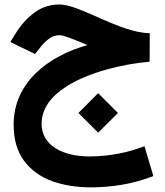

<svg xmlns="http://www.w3.org/2000/svg" viewBox="-20 -494 734 852"><path d="M644.5 -346.7C512.7 -348.1 334.5 -474.1 245.1 -474.1C201.7 -474.1 164.1 -461.9 131.3 -437C98.6 -412.1 70.8 -380.9 47.9 -343.3L25.9 -307.6L135.3 -254.4L161.1 -286.6C170.4 -298.8 182.6 -310.5 196.8 -321.8C210.9 -332.5 226.6 -337.9 244.6 -337.9C262.2 -337.9 307.1 -319.8 368.2 -293.9C194.8 -245.6 40.5 -128.4 40.5 58.6C40.5 125 56.2 178.7 86.9 219.7C117.7 260.7 158.7 290.5 210.4 309.6C262.2 328.1 319.8 337.4 382.8 337.4C475.1 337.4 572.8 322.3 660.6 287.1L621.1 154.8C554.7 180.7 469.2 200.2 377.4 200.2C256.8 200.2 164.6 150.4 164.6 55.7C164.6 -12.2 207 -66.9 273.9 -109.9C373 -172.9 521 -209.5 644 -220.2ZM328.1 7.3 415.5 94.7 503.4 7.3 415.5 -80.6Z"/></svg>

Font: Vazirmatn ExtraBold
Style: Regular
Weight: 800
Designer: Saber Rastikerdar
Foundry: Saber Rastikerdar
Version: Version 33.003